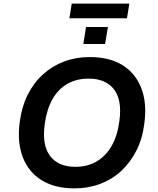

<svg xmlns="http://www.w3.org/2000/svg" viewBox="-20 -1030 873 1060"><path d="M391 10Q283 10 210 -35Q137 -80 105.5 -163Q74 -246 89 -357Q100 -441 133 -507Q166 -573 217.5 -619.5Q269 -666 334 -690.5Q399 -715 475 -715Q584 -715 656 -670.5Q728 -626 760 -543.5Q792 -461 777 -350Q767 -265 733 -198.5Q699 -132 648.5 -85.5Q598 -39 532.5 -14.5Q467 10 391 10ZM396 -109Q463 -109 514 -139Q565 -169 597 -225.5Q629 -282 639 -362Q655 -477 609.5 -536.5Q564 -596 469 -596Q403 -596 352 -567Q301 -538 269.5 -482Q238 -426 227 -345Q211 -229 256.5 -169Q302 -109 396 -109ZM363 -929 376 -1010H694L681 -929ZM440 -787 455 -881H576L560 -787Z"/></svg>

Font: Nunito Sans 7pt
Style: Bold Italic
Weight: 700
Italic angle: -9°
Version: Version 3.101;gftools[0.9.27]